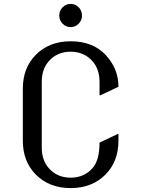

<svg xmlns="http://www.w3.org/2000/svg" viewBox="-20 -960 728 990"><path d="M590.8 -268.6V-234.4Q590.8 -128.4 524.9 -61Q455.6 9.8 344.2 9.8Q232.9 9.8 163.6 -61Q97.7 -128.4 97.7 -234.4V-502.9Q97.7 -608.9 163.6 -676.3Q232.9 -747.1 344.2 -747.1Q459.5 -747.1 525.1 -676.3Q590.8 -605.5 590.8 -512.7L498 -468.8H493.2V-537.1Q493.2 -602.5 458 -643.1Q414.6 -693.4 344.2 -693.4Q273.9 -693.4 230.5 -643.1Q195.3 -602.5 195.3 -537.1V-200.2Q195.3 -134.8 230.5 -94.2Q273.9 -43.9 344.2 -43.9Q414.6 -43.9 458 -94.2Q493.2 -134.8 493.2 -224.6L585.9 -268.6ZM302.7 -837.9Q285.6 -855.5 285.6 -880.1Q285.6 -904.8 302.7 -922.4Q319.8 -939.9 344.2 -939.9Q368.7 -939.9 385.7 -922.4Q402.8 -904.8 402.8 -880.1Q402.8 -855.5 385.7 -837.9Q368.7 -820.3 344.2 -820.3Q319.8 -820.3 302.7 -837.9Z"/></svg>

Font: Nova Slim
Style: Book
Weight: 400
Version: Version 2.000